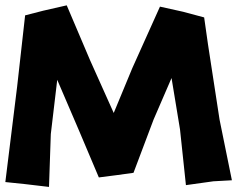

<svg xmlns="http://www.w3.org/2000/svg" viewBox="-34 -700 901 730"><path d="M61.5 -641.6 31.2 -371.1 -13.7 -7.8 61.5 0 152.3 10.7 159.2 -190.4 183.6 -396.5 266.6 -203.1 341.8 -25.4 410.2 -34.2 473.6 -43 549.8 -245.1 618.2 -403.3 650.4 -208 672.9 3.9 777.3 -10.7 847.7 -14.6 800.8 -245.1 756.8 -531.2 742.2 -633.8 662.1 -655.3 574.2 -674.8 468.8 -440.4 398.4 -270.5 308.6 -470.7 219.7 -679.7 129.9 -659.2Z"/></svg>

Font: MaokenAssortedSans-Lite
Style: Lite
Weight: 400
Version: Version 1.400